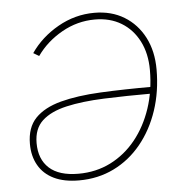

<svg xmlns="http://www.w3.org/2000/svg" viewBox="-45 -591 628 643"><g transform="rotate(-5 269.0 -269.5)"><path d="M294.9 -546.9Q352.1 -546.9 395 -520.8Q438 -494.6 462.2 -448Q486.3 -401.4 486.3 -339.8Q486.3 -266.1 465.1 -202.6Q443.8 -139.2 405 -91.8Q366.2 -44.4 313 -18.3Q259.8 7.8 195.8 7.8Q145.5 7.8 111.3 -8.8Q77.1 -25.4 59.6 -56.2Q42 -86.9 42 -127.9Q42 -183.1 72 -214.4Q102.1 -245.6 158 -260.5Q213.9 -275.4 292.5 -279.3Q371.1 -283.2 467.8 -283.2V-260.7Q377 -260.7 302.7 -257.8Q228.5 -254.9 175.3 -242.7Q122.1 -230.5 93.3 -203.9Q64.5 -177.2 64.5 -128.9Q64.5 -74.7 97.4 -44.7Q130.4 -14.6 195.8 -14.6Q254.9 -14.6 304 -39.3Q353 -64 388.7 -108.2Q424.3 -152.3 444.1 -211.4Q463.9 -270.5 463.9 -339.8Q463.9 -395.5 442.6 -437Q421.4 -478.5 383.5 -501.5Q345.7 -524.4 294.9 -524.4Q235.8 -524.4 183.6 -494.9Q131.3 -465.3 98.6 -418.9L79.6 -430.2Q114.7 -481.4 172.4 -514.2Q230 -546.9 294.9 -546.9Z"/></g></svg>

Font: Inter 18pt Thin
Style: Italic
Weight: 250
Italic angle: -9.3988°
Version: Version 4.001;git-66647c0bb